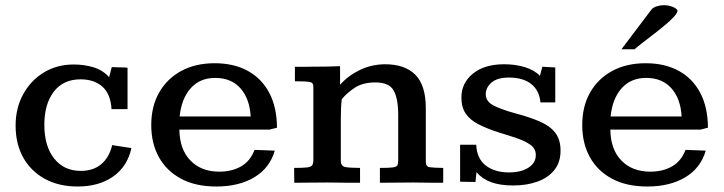

<svg xmlns="http://www.w3.org/2000/svg" viewBox="-20 -692 2741 727"><path d="M273.9 14.2Q203.1 14.2 150.1 -14.6Q97.2 -43.5 68.1 -95.2Q39.1 -147 39.1 -216.3Q39.1 -283.2 67.9 -335.4Q96.7 -387.7 146.2 -417.7Q195.8 -447.8 259.3 -447.8Q297.9 -447.8 333 -437.5Q368.2 -427.2 393.1 -399.9L403.3 -438Q408.7 -437.5 420.7 -437.3Q432.6 -437 444.8 -436.8Q457 -436.5 462.9 -435.5V-278.8H402.3Q398.9 -335.9 367.9 -363.8Q336.9 -391.6 284.7 -391.6Q219.7 -391.6 183.8 -345Q147.9 -298.3 147.9 -219.2Q147.9 -138.7 185.1 -91.8Q222.2 -44.9 286.1 -44.9Q333 -44.9 363.3 -70.3Q393.6 -95.7 404.8 -142.6L477.5 -131.3Q462.9 -62.5 409.2 -24.2Q355.5 14.2 273.9 14.2Z M799.3 14.2Q720.2 14.2 665.3 -15.4Q610.4 -44.9 581.5 -97.2Q552.7 -149.4 552.7 -218.3Q552.7 -289.6 582.8 -342Q612.8 -394.5 666.7 -423.6Q720.7 -452.6 793 -452.6Q864.7 -452.6 917.5 -424.1Q970.2 -395.5 999.3 -341.1Q1028.3 -286.6 1028.8 -208.5L1000.5 -201.2H659.2Q660.2 -126 701.2 -84Q742.2 -42 810.5 -42Q857.9 -42 892.8 -62Q927.7 -82 943.8 -124.5L1020.5 -121.6Q1001 -55.2 942.6 -20.5Q884.3 14.2 799.3 14.2ZM660.2 -251H929.2Q925.3 -318.4 890.4 -357.7Q855.5 -397 794.9 -397Q736.8 -397 701.9 -357.7Q667 -318.4 660.2 -251Z M1094.2 0Q1094.2 -3.4 1094.2 -11Q1094.2 -18.6 1094 -27.8Q1093.8 -37.1 1093.8 -44.9Q1093.8 -52.7 1093.8 -56.2Q1127.4 -56.2 1142.8 -58.1Q1158.2 -60.1 1162.4 -66.7Q1166.5 -73.2 1166.5 -85.9V-365.2Q1166.5 -379.4 1151.6 -381.8Q1136.7 -384.3 1096.7 -384.3Q1096.7 -388.7 1096.7 -400.1Q1096.7 -411.6 1096.7 -423.3Q1096.7 -435.1 1096.7 -439Q1114.7 -439 1131.3 -439Q1147.9 -439 1163.6 -439.5Q1190.4 -439.5 1216.1 -439.9Q1241.7 -440.4 1267.6 -441.4V-371.1Q1298.8 -405.8 1342.5 -427Q1386.2 -448.2 1438 -448.7Q1513.2 -448.7 1552.7 -408.9Q1592.3 -369.1 1592.3 -282.2V-79.1Q1592.3 -61 1607.4 -58.8Q1622.6 -56.6 1658.2 -56.2V0Q1632.3 0 1607.2 -0.2Q1582 -0.5 1545.4 -1Q1509.3 -1 1479 -0.5Q1448.7 0 1418.5 0V-56.2Q1453.1 -56.2 1467.5 -58.1Q1481.9 -60.1 1484.9 -66.2Q1487.8 -72.3 1487.8 -83.5V-256.3Q1487.8 -318.4 1470.7 -349.1Q1453.6 -379.9 1401.4 -379.9Q1352.5 -379.9 1321.5 -358.6Q1290.5 -337.4 1273.9 -315.9Q1272 -298.3 1271.2 -280Q1270.5 -261.7 1270.5 -241.2V-83.5Q1270.5 -63 1287.4 -59.6Q1304.2 -56.2 1343.3 -56.2V0Q1314.5 0 1286.9 -0.2Q1259.3 -0.5 1219.2 -1Q1181.6 -1 1152.1 -0.5Q1122.6 0 1094.2 0Z M1923.3 10.3Q1873.5 10.3 1839.6 -2.2Q1805.7 -14.6 1784.2 -40L1780.3 -2.9Q1765.6 -2.9 1751.5 -3.4Q1737.3 -3.9 1722.2 -3.9V-144H1783.2Q1785.2 -92.3 1818.8 -65.7Q1852.5 -39.1 1907.7 -39.1Q1952.1 -39.1 1980.5 -56.9Q2008.8 -74.7 2008.8 -105Q2008.8 -128.9 1989 -143.3Q1969.2 -157.7 1937 -168.7Q1904.8 -179.7 1867.2 -190.9Q1822.3 -205.6 1790.8 -221.9Q1759.3 -238.3 1743.2 -262.2Q1727.1 -286.1 1727.1 -322.8Q1727.1 -377.4 1770.5 -413.1Q1814 -448.7 1889.2 -448.7Q1930.2 -448.7 1966.6 -438Q2002.9 -427.2 2024.4 -404.8Q2024.9 -406.7 2027.1 -415Q2029.3 -423.3 2031.5 -431.4Q2033.7 -439.5 2033.7 -439.5Q2033.7 -439.5 2043.9 -438.7Q2054.2 -438 2065.9 -437.5Q2077.6 -437 2082.5 -436.5V-304.2H2026.4Q2022.5 -348.6 1992.2 -373.3Q1961.9 -397.9 1908.2 -398.4Q1862.8 -398.4 1841.1 -379.4Q1819.3 -360.4 1819.3 -335.4Q1819.3 -307.6 1849.1 -292.5Q1878.9 -277.3 1928.2 -263.7Q1982.4 -249.5 2021.7 -232.9Q2061 -216.3 2081.8 -190.2Q2102.5 -164.1 2102.5 -121.6Q2102.5 -77.6 2079.1 -48.3Q2055.7 -19 2015.1 -4.4Q1974.6 10.3 1923.3 10.3Z M2431.2 14.2Q2352.1 14.2 2297.1 -15.4Q2242.2 -44.9 2213.4 -97.2Q2184.6 -149.4 2184.6 -218.3Q2184.6 -289.6 2214.6 -342Q2244.6 -394.5 2298.6 -423.6Q2352.5 -452.6 2424.8 -452.6Q2496.6 -452.6 2549.3 -424.1Q2602.1 -395.5 2631.1 -341.1Q2660.2 -286.6 2660.6 -208.5L2632.3 -201.2H2291Q2292 -126 2333 -84Q2374 -42 2442.4 -42Q2489.7 -42 2524.7 -62Q2559.6 -82 2575.7 -124.5L2652.3 -121.6Q2632.8 -55.2 2574.5 -20.5Q2516.1 14.2 2431.2 14.2ZM2292 -251H2561Q2557.1 -318.4 2522.2 -357.7Q2487.3 -397 2426.8 -397Q2368.7 -397 2333.7 -357.7Q2298.8 -318.4 2292 -251ZM2333 -505.4 2446.3 -655.3Q2452.6 -663.6 2466.3 -668Q2480 -672.4 2494.1 -672.4Q2507.3 -672.4 2519 -668.9Q2530.8 -665.5 2538.1 -660.4Q2545.4 -655.3 2545.4 -650.9Q2544.4 -642.1 2531 -627.7Q2517.6 -613.3 2497.1 -596.2Q2476.6 -579.1 2454.3 -562Q2432.1 -544.9 2412.8 -530Q2393.6 -515.1 2382.8 -505.4Z"/></svg>

Font: Kameron Medium
Style: Regular
Weight: 500
Designer: Vernon Adams
Foundry: Vernon Adams
Version: Version 1.100